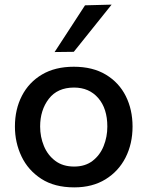

<svg xmlns="http://www.w3.org/2000/svg" viewBox="-20 -798 638 830"><path d="M301 12Q215.5 12 158.5 -25Q101.5 -62 73 -121.8Q44.5 -181.5 44.5 -251Q44.5 -325.5 74.8 -384Q105 -442.5 161.8 -476Q218.5 -509.5 299 -509.5Q381 -509.5 437.8 -475.2Q494.5 -441 523.8 -382.5Q553 -324 553 -251Q553 -176.5 522.8 -117Q492.5 -57.5 436 -22.8Q379.5 12 301 12ZM300.5 -78Q348.5 -78 380.5 -102.8Q412.5 -127.5 428.2 -167Q444 -206.5 444 -251Q444 -328.5 404.8 -374Q365.5 -419.5 300 -419.5Q228.5 -419.5 191 -370.8Q153.5 -322 153.5 -251Q153.5 -206.5 169.8 -167Q186 -127.5 218.8 -102.8Q251.5 -78 300.5 -78ZM216 -573Q249 -623.5 282 -674.2Q315 -725 347.5 -775L462.5 -778Q420.5 -725.5 379.8 -674.8Q339 -624 299 -574Z"/></svg>

Font: Commissioner Medium
Style: Regular
Weight: 500
Designer: Kostas Bartsokas
Foundry: Kostas Bartsokas
Version: Version 1.000; ttfautohint (v1.8.3)